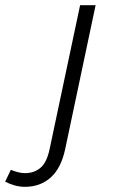

<svg xmlns="http://www.w3.org/2000/svg" viewBox="-168 -530 436 743"><path d="M-148 173 -126 127Q-115 132 -100 136Q-85 140 -71 140Q-36 140 -11.5 119.5Q13 99 24 47L142 -510H202L84 48Q68 122 27.5 157.5Q-13 193 -71 193Q-93 193 -113 187Q-133 181 -148 173Z"/></svg>

Font: Radio Canada Light
Style: Italic
Weight: 300
Italic angle: -12°
Designer: Charles Daoud, Etienne Aubert Bonn, Alexandre Saumier Demers, Jacques Le Bailly
Foundry: Radio-Canada
Version: Version 2.104; ttfautohint (v1.8.4.7-5d5b);gftools[0.9.28.de